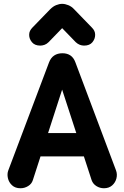

<svg xmlns="http://www.w3.org/2000/svg" viewBox="-20 -994 663 1024"><path d="M89.2 10Q61.2 10 44.1 -5.9Q27 -21.8 22.1 -44.2Q17.2 -66.8 24.2 -85.2L241.5 -661.2Q250.8 -685.8 268.9 -697.9Q287 -710 313 -710Q338.2 -710 355.6 -698.2Q373 -686.5 382.2 -661.2L598.8 -85.2Q606.5 -64.5 600.9 -42.4Q595.2 -20.2 578.1 -5.1Q561 10 534.5 10Q512.5 10 494.1 -1.6Q475.8 -13.2 468.8 -32.8L294.8 -566.8H327.8L155 -32.8Q148.8 -13.2 130 -1.6Q111.2 10 89.2 10ZM140 -160V-284.2H471.5V-160ZM194.8 -750.8Q165.5 -750.8 150.5 -768.8Q135.5 -786.8 135.5 -808Q135.5 -820 140.1 -829.2Q144.8 -838.5 152.5 -846.5L247 -944Q262 -959.5 279.1 -966.5Q296.2 -973.5 311.5 -973.5Q326.8 -973.5 344.2 -966.5Q361.8 -959.5 376 -944L470.5 -846.5Q478.5 -838.5 483 -829.2Q487.5 -820 487.5 -808Q487.5 -786.8 472.9 -768.8Q458.2 -750.8 428.2 -750.8Q416.8 -750.8 405.5 -755.1Q394.2 -759.5 384.2 -768.8L264.8 -892H358.2L238.8 -768.8Q229.5 -759.5 217.9 -755.1Q206.2 -750.8 194.8 -750.8Z"/></svg>

Font: National Park
Style: Regular
Weight: 400
Designer: Andrea Herstowski, Ben Hoepner
Version: Version 1.009